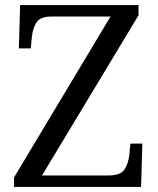

<svg xmlns="http://www.w3.org/2000/svg" viewBox="-20 -734 621 754"><path d="M35 0V-37L414 -669H182Q139 -669 124 -647Q109 -625 105 -588L101 -544H54L59 -714H524V-674L145 -45H406Q453 -45 468.5 -68Q484 -91 488 -127L492 -170H539L534 0Z"/></svg>

Font: Noto Serif Hentaigana
Style: Regular
Weight: 400
Designer: Kazuhiro Yamada
Foundry: nipponia
Version: Version 1.000; ttfautohint (v1.8.4.7-5d5b)